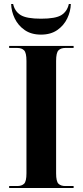

<svg xmlns="http://www.w3.org/2000/svg" viewBox="-20 -945 415 965"><path d="M26 0V-10H67Q89 -10 101 -21.5Q113 -33 113 -74V-639Q113 -680 101 -692Q89 -704 67 -704H26V-714H350V-704H308Q286 -704 274 -692Q262 -680 262 -639V-74Q262 -33 274 -21.5Q286 -10 308 -10H350V0ZM186 -771Q137 -771 104 -794Q71 -817 54 -852.5Q37 -888 36 -925H46Q54 -888 83.5 -869.5Q113 -851 186 -851Q260 -851 289 -869.5Q318 -888 326 -925H336Q335 -888 318 -852.5Q301 -817 268 -794Q235 -771 186 -771Z"/></svg>

Font: Noto Serif Display SemiCondensed
Style: Bold
Weight: 700
Width: 4
Designer: Monotype Design Team
Foundry: Monotype Imaging Inc.
Version: Version 2.009